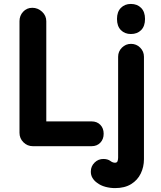

<svg xmlns="http://www.w3.org/2000/svg" viewBox="-20 -750 824 985"><path d="M148.8 0Q120.2 0 100.1 -20.1Q80 -40.2 80 -68.8V-641.2Q80 -669.8 98.8 -689.9Q117.5 -710 145.8 -710Q174 -710 195.8 -689.9Q217.5 -669.8 217.5 -641.2V-127.2H449.8Q477.5 -127.2 494.6 -109.7Q511.8 -92.2 511.8 -63.8Q511.8 -35.8 494.6 -17.9Q477.5 0 449.8 0ZM570.2 215Q545.5 215 521 208.5Q496.5 202 478.5 188.2Q463.5 177.8 454.5 162.9Q445.5 148 446 129.2Q446.2 102.8 465.4 83.9Q484.5 65 511.8 65.5Q533.5 66.2 545.8 75.5Q558 84.8 569.8 84.8Q580.5 84.8 583.2 76.4Q586 68 586 58.2V-458.8Q586 -486.2 605.5 -505.6Q625 -525 652.2 -525Q679.8 -525 699.1 -505.6Q718.5 -486.2 718.5 -458.8V67Q718.5 106.2 702.1 140.2Q685.8 174.2 652.6 194.6Q619.5 215 570.2 215ZM651.5 -575.5Q620.2 -575.5 600.2 -595.6Q580.2 -615.8 580.2 -652.8Q580.2 -689.2 600.1 -709.5Q620 -729.8 651.3 -729.8Q684 -729.8 704 -709.5Q724 -689.2 724 -652.8Q724 -615.8 704.1 -595.6Q684.2 -575.5 651.5 -575.5Z"/></svg>

Font: National Park
Style: Regular
Weight: 400
Designer: Andrea Herstowski, Ben Hoepner
Version: Version 1.009